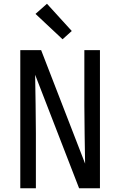

<svg xmlns="http://www.w3.org/2000/svg" viewBox="-20 -1002 640 1022"><path d="M88 0V-735H199L433 -131Q432 -209 430.5 -286.5Q429 -364 429 -441V-735H512V0H401L167 -604Q168 -526 169.5 -448.5Q171 -371 171 -294V0ZM313 -793 169 -928 230 -982 362 -837Z"/></svg>

Font: R Plex Mono
Style: Regular
Weight: 400
Monospace: yes
Designer: Belleve Invis
Foundry: Belleve Invis
Version: Version 31.8.0